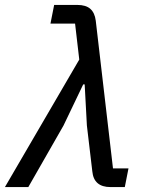

<svg xmlns="http://www.w3.org/2000/svg" viewBox="-62 -760 583 780"><path d="M243 -664H143L158 -740H252Q287 -740 305 -724Q323 -708 327 -676L397 -76H460L445 0H387Q319 0 313 -64L291 -250L282 -417H276L196 -250L53 0H-42L260 -518Z"/></svg>

Font: IBM Plex Sans Text
Style: Italic
Weight: 450
Italic angle: -11°
Designer: Mike Abbink, Paul van der Laan, Pieter van Rosmalen
Foundry: Bold Monday
Version: Version 3.005